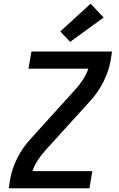

<svg xmlns="http://www.w3.org/2000/svg" viewBox="-20 -1012 640 1032"><path d="M27 0 34 -46Q44 -105 73 -162.5Q102 -220 146 -267L384 -530Q407 -555 425.5 -583.5Q444 -612 455 -643H133L149 -735H582L575 -689Q565 -630 536 -572.5Q507 -515 464 -468L344 -336L225 -205Q202 -180 183.5 -151.5Q165 -123 154 -92H476L461 0ZM357 -787 304 -843 467 -992 537 -918Z"/></svg>

Font: Iosevka Curly SmBdExObl
Style: Regular
Weight: 600
Width: 7
Italic angle: -9°
Monospace: yes
Designer: Belleve Invis
Foundry: Belleve Invis
Version: Version 11.1.0; ttfautohint (v1.8.3)